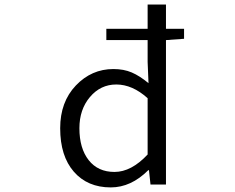

<svg xmlns="http://www.w3.org/2000/svg" viewBox="-20 -816 1040 849"><path d="M632.8 -132.8V-381.8Q565.4 -442.4 494.1 -442.4Q424.8 -442.4 377.9 -387.2Q331.1 -332 331.1 -249Q331.1 -160.2 372.1 -107.9Q413.1 -55.7 486.3 -55.7Q560.5 -55.7 632.8 -132.8ZM793.9 -688.5V-644.5L713.9 -638.7V0H645.5L638.7 -63.5H635.7Q559.6 12.7 469.7 12.7Q367.2 12.7 306.6 -56.6Q246.1 -126 246.1 -249Q246.1 -365.2 315.4 -438Q384.8 -510.7 481.4 -510.7Q527.3 -510.7 562.5 -495.6Q597.7 -480.5 636.7 -448.2L632.8 -542V-638.7H450.2V-688.5H632.8V-795.9H713.9V-688.5Z"/></svg>

Font: Gen Shin Gothic Monospace Normal
Style: Regular
Weight: 350
Designer: [Source Han Sans]
Ryoko NISHIZUKA  (kana & ideographs); Paul D. Hunt (Latin, Greek & Cyrillic); Wenlong ZHANG  (bopomofo
Version: Version 1.002.20150607